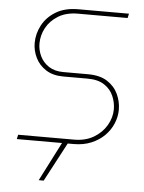

<svg xmlns="http://www.w3.org/2000/svg" viewBox="-60 -747 749 998"><g transform="rotate(5 314.5 -248.5)"><path d="M48 0 53 -23H345Q404 -23 447 -48.5Q490 -74 513.5 -114.5Q537 -155 537 -198Q537 -233 522.5 -267Q508 -301 475 -323Q442 -345 388 -345H260Q206 -345 169.5 -368.5Q133 -392 115 -429Q97 -466 97 -506Q97 -554 120.5 -598.5Q144 -643 191 -671.5Q238 -700 307 -700H572L567 -677H309Q247 -677 205.5 -651.5Q164 -626 143 -587Q122 -548 122 -505Q122 -471 137 -439.5Q152 -408 182.5 -388Q213 -368 258 -368H387Q450 -368 488.5 -343Q527 -318 545 -279Q563 -240 563 -198Q563 -161 548 -125.5Q533 -90 505 -62Q477 -34 436.5 -17Q396 0 345 0ZM180 203 291 -14H321L206 203Z"/></g></svg>

Font: MuseoModerno Thin
Style: Italic
Weight: 100
Italic angle: -9°
Designer: Pablo Cosgaya, Héctor Gatti, Marcela Romero, and the Authors of The MuseoModerno Project.
Foundry: Omnibus-Type Team
Version: Version 1.003